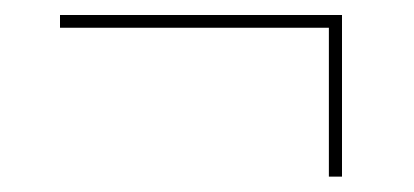

<svg xmlns="http://www.w3.org/2000/svg" viewBox="-20 -341 552 256"><path d="M436 -105.5H418.5V-311.5H436ZM60 -304V-321H436V-304Z"/></svg>

Font: Anek Tamil Thin
Style: Regular
Weight: 250
Designer: Aadarsh Rajan (Tamil), Yesha Goshar (Latin)
Foundry: Ek Type
Version: Version 1.003